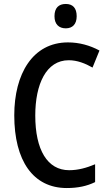

<svg xmlns="http://www.w3.org/2000/svg" viewBox="-20 -939 549 969"><path d="M312 -919C276 -919 255 -899 255 -857C255 -817 277 -796 312 -796C346 -796 367 -817 367 -857C367 -899 347 -919 312 -919ZM327 -635C370 -635 410 -619 447 -598L482 -684C434 -710 380 -725 323 -725C145 -725 52 -566 52 -357C52 -128 147 10 317 10C374 10 419 0 460 -20V-110C417 -92 375 -80 329 -80C219 -80 158 -183 158 -356C158 -514 213 -635 327 -635Z"/></svg>

Font: Noto Sans Tamil Condensed Medium
Style: Regular
Weight: 500
Width: 3
Designer: Jelle Bosma - Monotype Design Team
Foundry: Monotype Imaging Inc.
Version: Version 2.004